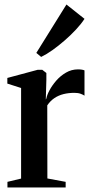

<svg xmlns="http://www.w3.org/2000/svg" viewBox="-20 -831 413 851"><path d="M13 0V-25L73.5 -39.5V-441L12.5 -460.5V-485.5L146.5 -521.5H167.5L185.5 -507.5V-477L183 -390L185.5 -394.5Q188 -409.5 199.5 -431Q211 -452.5 229.5 -473.8Q248 -495 272.5 -509.2Q297 -523.5 325.5 -523.5Q336.5 -523.5 343.2 -522.2Q350 -521 354.5 -519V-407Q349 -411 337.8 -415.2Q326.5 -419.5 310 -419.5Q284 -419.5 261.8 -414Q239.5 -408.5 221.2 -396.2Q203 -384 189.5 -364L190 -40L271 -25V0ZM162 -579 141 -596.5 274.5 -811 354.5 -747.5Q340.5 -725.5 317.5 -700.8Q294.5 -676 267.2 -652.2Q240 -628.5 213 -609.2Q186 -590 163 -579Z"/></svg>

Font: Merriweather 120pt SemiBold
Style: Regular
Weight: 600
Version: Version 2.100